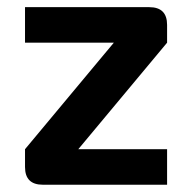

<svg xmlns="http://www.w3.org/2000/svg" viewBox="-20 -508 528 528"><path d="M48.8 -488.3H390.6Q439.5 -488.3 439.5 -439.5V-390.6L195.3 -97.7H439.5V0H97.7Q48.8 0 48.8 -48.8V-97.7L293 -390.6H48.8Z"/></svg>

Font: BabelStone Runic Short Twig
Style: Regular
Weight: 400
Designer: Andrew West
Foundry: BabelStone
Version: Version 3.003;March 14, 2022